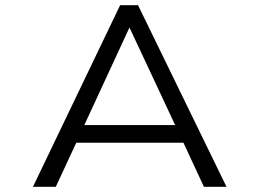

<svg xmlns="http://www.w3.org/2000/svg" viewBox="-20 -720 1000 740"><path d="M853 0 512 -700H443L107 0H195L274 -170H687L766 0ZM305 -238 479 -614 655 -238Z"/></svg>

Font: altertype_V2
Style: Regular
Weight: 400
Designer: Simon Renaud
Version: Version 2.001;Glyphs 3.1.2 (3151)